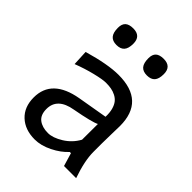

<svg xmlns="http://www.w3.org/2000/svg" viewBox="-209 -827 945 945"><g transform="rotate(45 263.0 -355.0)"><path d="M102.5 -668.9Q102.5 -695.3 116.2 -707.8Q129.9 -720.2 158.2 -720.2Q211.9 -720.2 211.9 -667Q211.9 -633.8 198.5 -618.7Q185.1 -603.5 157.2 -603.5Q129.4 -603.5 116 -619.1Q102.5 -634.8 102.5 -668.9ZM314.5 -668.9Q314.5 -695.3 328.1 -707.8Q341.8 -720.2 370.1 -720.2Q423.8 -720.2 423.8 -667Q423.8 -633.8 410.4 -618.7Q397 -603.5 369.1 -603.5Q341.3 -603.5 327.9 -619.1Q314.5 -634.8 314.5 -668.9ZM201.2 9.8Q133.8 9.8 92.8 -28.6Q51.8 -66.9 51.8 -133.3Q51.8 -260.7 213.4 -289.1L369.1 -315.9Q370.1 -344.7 364.3 -366.2Q358.4 -387.7 347.9 -400.9Q337.4 -414.1 321.5 -422.1Q305.7 -430.2 289.1 -433.1Q272.5 -436 252 -436Q229.5 -436 179 -423.6Q128.4 -411.1 78.1 -391.6L74.2 -472.2Q195.3 -507.3 269 -507.3Q451.7 -507.3 451.7 -334Q451.7 -320.3 450.4 -277.1Q449.2 -233.9 449.2 -210.9V-151.4Q449.2 -89.4 480.5 0H396L375.5 -68.8H367.2Q337.9 -36.6 291.3 -13.4Q244.6 9.8 201.2 9.8ZM225.1 -58.6Q258.8 -58.6 301 -84.7Q343.3 -110.8 367.2 -154.3L367.7 -264.2Q342.3 -250.5 233.9 -230.5Q136.2 -213.9 136.2 -137.2Q136.2 -96.2 160.6 -77.4Q185.1 -58.6 225.1 -58.6Z"/></g></svg>

Font: Commissioner Flair
Style: Regular
Weight: 400
Designer: Kostas Bartsokas
Foundry: Kostas Bartsokas
Version: Version 1.000